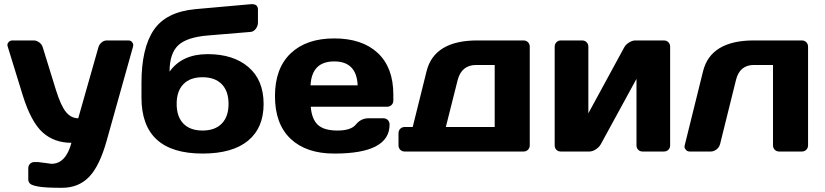

<svg xmlns="http://www.w3.org/2000/svg" viewBox="-20 -730 3973 925"><path d="M164.1 50.8 228 59.1Q296.9 59.1 324.2 -42Q241.2 -42 185.5 -92Q129.9 -142.1 89.8 -270L17.1 -505.9Q15.6 -509.8 15.6 -514.9Q15.6 -520 21.7 -527.3Q27.8 -534.7 40 -535.2H142.1Q156.2 -535.2 169.2 -525.6Q182.1 -516.1 186 -502L250 -294.9Q273.9 -218.8 298.6 -189.5Q323.2 -160.2 356.9 -160.2L454.1 -502Q458 -516.1 469.5 -525.6Q481 -535.2 495.1 -535.2H598.1Q610.4 -535.2 616.2 -527.3Q622.1 -519.5 622.1 -514.4Q622.1 -509.3 621.1 -505.9L493.2 -49.8Q459 71.3 408.4 123Q357.9 174.8 278.3 174.8Q198.7 174.8 165.8 168.9Q132.8 163.1 124.5 154.5Q116.2 146 116.2 134.8V81.1Q116.2 67.9 124.5 59.3Q132.8 50.8 146 50.8Z M661.6 -259.8V-330.1Q661.6 -498 720.7 -585.4Q779.8 -672.9 921.9 -686L1190.9 -710Q1190.9 -710 1195.8 -710Q1206.1 -710 1213.9 -705.1Q1222.7 -696.8 1222.7 -685.1V-621.1Q1222.7 -605 1212.2 -591.1Q1201.7 -577.1 1187 -576.2L981.9 -559.1Q879.9 -550.8 838.4 -511.5Q796.9 -472.2 796.9 -384.8Q856.9 -469.2 980.5 -469.2Q1104 -469.2 1177 -406.7Q1250 -344.2 1250 -229Q1250 -113.8 1174.8 -52Q1099.6 9.8 956.1 9.8Q661.6 9.8 661.6 -259.8ZM955.8 -357.9Q896 -357.9 863.5 -324.5Q831.1 -291 831.1 -229.5Q831.1 -168 863.5 -134.5Q896 -101.1 955.8 -101.1Q1015.6 -101.1 1048.3 -134.5Q1081.1 -168 1081.1 -229.5Q1081.1 -291 1048.3 -324.5Q1015.6 -357.9 955.8 -357.9Z M1875 -273.9V-246.1Q1875 -232.9 1866.5 -224.4Q1857.9 -215.8 1844.7 -215.8H1477.1Q1481.9 -155.8 1511.5 -128.4Q1541 -101.1 1606 -101.1Q1670.9 -101.1 1694.8 -130.4Q1718.8 -159.7 1753.9 -160.2H1826.7Q1839.8 -160.2 1848.4 -151.6Q1856.9 -143.1 1856.9 -129.9Q1856.9 10.3 1589.8 9.8Q1455.1 9.8 1379.9 -61.5Q1304.7 -132.8 1304.7 -266.8Q1304.7 -400.9 1380.4 -472.9Q1456.1 -544.9 1590.3 -544.9Q1724.6 -544.9 1799.8 -474.9Q1875 -404.8 1875 -273.9ZM1476.1 -318.8H1703.1Q1698.2 -434.1 1590.1 -434.1Q1481.9 -434.1 1476.1 -318.8Z M1899.9 -29.8V-87.9Q1899.9 -101.1 1908.4 -109.6Q1917 -118.2 1930.2 -118.2H1968.3L2035.2 -387.2Q2072.3 -535.2 2280.3 -535.2H2502Q2515.1 -535.2 2523.7 -526.6Q2532.2 -518.1 2532.2 -504.9V-29.8Q2532.2 -17.1 2523.7 -8.5Q2515.1 0 2502 0H1930.2Q1917 0 1908.4 -8.5Q1899.9 -17.1 1899.9 -29.8ZM2127.9 -118.2H2363.3V-417H2274.9Q2204.1 -417 2185.1 -345.2Z M2652.3 -29.8V-504.9Q2652.3 -518.1 2660.9 -526.6Q2669.4 -535.2 2682.1 -535.2H2784.2Q2797.4 -535.2 2805.9 -526.6Q2814.5 -518.1 2814.5 -504.9V-184.1L2986.3 -500Q2994.1 -515.1 3010.3 -525.1Q3026.4 -535.2 3041.5 -535.2H3178.2Q3191.4 -535.2 3200 -526.6Q3208.5 -518.1 3208.5 -504.9V-29.8Q3208.5 -16.6 3200 -8.3Q3191.4 0 3178.2 0H3076.2Q3063 0 3054.7 -8.5Q3046.4 -17.1 3046.4 -29.8V-350.1L2874.5 -35.2Q2866.7 -21 2850.6 -10.5Q2834.5 0 2819.3 0H2682.1Q2668.9 0 2660.6 -8.3Q2652.3 -16.6 2652.3 -29.8Z M3279.3 -32.2 3367.2 -387.2Q3404.3 -535.2 3612.3 -535.2H3843.3Q3856 -535.2 3864.5 -526.6Q3873 -518.1 3873 -504.9V-29.8Q3873 -17.1 3864.5 -8.5Q3856 0 3843.3 0H3733.9Q3721.2 0 3712.6 -8.5Q3704.1 -17.1 3704.1 -29.8V-417H3612.3Q3543.9 -417 3525.9 -345.2L3449.2 -36.1Q3444.8 -20 3431.9 -10Q3418.9 0 3404.3 0H3304.2Q3291 0 3284.4 -8.1Q3277.8 -16.1 3277.8 -22Q3277.8 -27.8 3279.3 -32.2Z"/></svg>

Font: Days One
Style: Regular
Weight: 400
Designer: Alexander Kalachev, Alexey Maslov, Jovanny Lemonad
Foundry: Alexander Kalachev, Alexey Maslov, Jovanny Lemonad
Version: Version 1.002